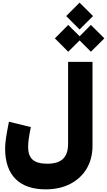

<svg xmlns="http://www.w3.org/2000/svg" viewBox="-20 -1183 807 1447"><path d="M579.6 -960.9 681.2 -1062 579.6 -1163.1 479 -1062ZM494.1 -793 580.1 -878.4 665 -793 766.6 -894 665 -995.1 580.1 -909.7 494.1 -995.1 393.6 -894ZM336.9 50.8C235.4 50.8 191.9 12.7 191.9 -76.7C191.9 -110.4 198.7 -159.7 212.4 -225.1L47.4 -265.6C36.6 -211.9 29.3 -170.4 24.9 -140.6C20.5 -110.8 18.6 -84.5 18.6 -62.5C18.6 136.2 125.5 244.1 323.2 244.1C394 244.1 456.1 230.5 509.3 203.1C615.2 148.4 677.2 47.4 677.2 -84V-716.8H493.2V-99.1C493.2 2.9 443.8 50.8 336.9 50.8Z"/></svg>

Font: Estedad Black
Style: Regular
Weight: 900
Designer: Amin Abedi
Version: Version 7.3